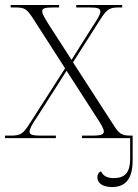

<svg xmlns="http://www.w3.org/2000/svg" viewBox="-21 -556 554 773"><path d="M-1 0H204V-10H145C105 -10 98 -15 98 -27C98 -38 110 -58 129 -86L247 -271L365 -88C384 -59 397 -38 397 -27C397 -16 390 -10 350 -10H309V0H503V82C503 139 482 161 437 161C406 161 393 149 386 134C376 137 371 146 371 158C371 183 395 197 430 197C490 197 513 157 513 89V-10H506C466 -10 458 -18 432 -59L273 -305L381 -475C410 -520 419 -526 460 -526H471V-536H286V-526H337C376 -526 383 -521 383 -509C383 -498 372 -480 352 -450L267 -315L178 -453C160 -482 149 -499 149 -510C149 -521 155 -526 194 -526H217V-536H22V-526H39C80 -526 87 -520 115 -477L241 -281L100 -61C72 -17 63 -10 21 -10H-1Z"/></svg>

Font: Noto Serif Display ExtraLight
Style: Regular
Weight: 200
Designer: Monotype Design Team
Foundry: Monotype Imaging Inc.
Version: Version 2.009